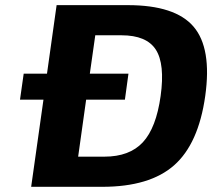

<svg xmlns="http://www.w3.org/2000/svg" viewBox="-20 -720 818 740"><path d="M374 0H100.1L147.5 -335.9H57.1L71.3 -436H161.1L198.2 -700.2H472.2Q655.3 -700.2 726.1 -617.2Q796.9 -534.2 771 -350.1Q745.1 -166 651.1 -83Q557.1 0 374 0ZM448.2 -584H347.2L326.2 -436H475.1L461.4 -335.9H312L281.2 -116.2H382.3Q479 -116.2 530.5 -171.6Q582 -227.1 599.1 -350.1Q616.2 -473.1 580.6 -528.6Q544.9 -584 448.2 -584Z"/></svg>

Font: Fivo Sans
Style: Italic
Weight: 700
Designer: Alexander Slobzheninov
Foundry: Alexander Slobzheninov
Version: 1.0